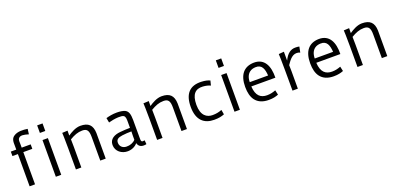

<svg xmlns="http://www.w3.org/2000/svg" viewBox="10 -1783 5734 2778"><g transform="rotate(-20 2876.5 -394.0)"><path d="M138.7 0H222.2V-496.1H360.8V-564.9H222.2V-610.4C222.2 -656.7 214.4 -686 236.8 -710.4C263.7 -738.8 309.6 -733.4 386.2 -710.4L396.5 -791C329.1 -801.3 247.1 -805.7 189.5 -769.5C138.7 -737.8 135.7 -693.4 138.7 -615.7V-564.9H54.7V-496.1H138.7Z M542.5 -674.8H625.5V-791H542.5ZM542.5 0H625.5V-564.9H542.5Z M851.6 0H935.1V-314C935.1 -355 933.1 -433.6 933.1 -433.6C1004.4 -475.6 1060.5 -498 1129.4 -498C1200.7 -498 1226.6 -464.4 1226.6 -363.8V0H1310.5V-393.6C1307.1 -517.6 1249 -571.8 1126 -571.8C1051.8 -571.8 978.5 -527.3 928.7 -493.7C928.7 -551.3 929.7 -569.3 929.7 -569.3L845.7 -564.9C845.7 -564.9 853.5 -554.2 851.6 0Z M1470.2 -151.4C1470.2 -50.8 1557.1 11.2 1649.9 9.8C1733.4 8.8 1786.6 -38.6 1801.3 -60.1C1809.6 -21.5 1838.9 9.8 1891.6 9.8C1908.7 9.8 1921.9 8.8 1935.5 4.4L1930.2 -56.2C1905.3 -51.8 1891.6 -49.8 1882.8 -60.1C1873.5 -70.3 1874.5 -93.8 1874.5 -126.5V-389.2C1873.5 -478 1860.4 -526.4 1814 -550.3C1784.2 -564.9 1736.3 -571.8 1689 -571.8C1623 -571.8 1567.4 -560.5 1521 -546.9L1534.7 -474.6C1575.7 -486.3 1632.8 -497.1 1682.6 -499.5C1718.8 -500.5 1752.4 -499.5 1769.5 -486.3C1792.5 -467.8 1792.5 -431.6 1792.5 -386.2V-298.3C1737.8 -297.4 1690.4 -295.4 1639.6 -290C1552.7 -282.7 1470.2 -245.1 1470.2 -151.4ZM1553.7 -155.3C1553.7 -205.6 1586.4 -225.1 1652.3 -233.9C1700.7 -240.7 1749 -242.7 1794.4 -242.7C1794.4 -242.7 1792.5 -219.2 1792.5 -178.7V-114.3C1759.3 -76.7 1705.1 -58.6 1655.3 -60.1C1596.2 -60.1 1553.7 -98.1 1553.7 -155.3Z M2102.1 0H2185.5V-314C2185.5 -355 2183.6 -433.6 2183.6 -433.6C2254.9 -475.6 2311 -498 2379.9 -498C2451.2 -498 2477.1 -464.4 2477.1 -363.8V0H2561V-393.6C2557.6 -517.6 2499.5 -571.8 2376.5 -571.8C2302.2 -571.8 2229 -527.3 2179.2 -493.7C2179.2 -551.3 2180.2 -569.3 2180.2 -569.3L2096.2 -564.9C2096.2 -564.9 2104 -554.2 2102.1 0Z M2721.7 -281.2C2721.7 -75.7 2826.2 9.8 2980.5 9.8C3050.8 9.8 3092.8 0 3136.7 -17.1L3124 -89.4C3075.7 -70.3 3033.2 -62.5 2980.5 -62.5C2893.1 -62.5 2809.1 -114.3 2809.1 -281.2C2809.1 -446.3 2876 -506.3 2985.4 -499.5C3036.1 -496.1 3068.8 -487.3 3102.1 -472.2L3120.6 -544.4C3086.9 -558.6 3052.7 -569.3 2988.8 -571.8C2814.5 -578.6 2721.7 -483.9 2721.7 -281.2Z M3293.5 -674.8H3376.5V-791H3293.5ZM3293.5 0H3376.5V-564.9H3293.5Z M3614.3 -79.1C3659.7 -17.1 3731.9 9.8 3819.8 9.8C3886.2 9.8 3927.2 -1 3969.2 -17.1L3953.1 -89.4C3908.2 -72.3 3868.7 -62.5 3819.8 -62.5C3723.6 -62.5 3654.8 -111.8 3647 -260.7H4017.6C4022 -441.9 3960 -571.8 3800.8 -571.8C3643.6 -570.3 3561 -468.8 3561 -283.7C3561 -194.3 3579.1 -126.5 3614.3 -79.1ZM3647 -326.7C3647.9 -399.9 3672.9 -447.3 3710.4 -474.6C3735.4 -492.7 3766.6 -500.5 3798.8 -501.5C3898.9 -506.3 3922.9 -424.8 3929.7 -326.7Z M4269 0V-268.6C4269 -319.8 4268.1 -337.9 4267.1 -362.3C4300.8 -411.1 4350.1 -491.7 4427.2 -490.7C4444.8 -490.7 4462.9 -487.3 4480 -479L4498 -565.9C4479 -570.3 4459.5 -571.8 4436 -571.8C4366.7 -571.8 4308.6 -533.7 4261.7 -434.6V-571.8L4180.7 -564.9C4180.7 -564.9 4186.5 -554.2 4186.5 0Z M4614.7 -79.1C4660.2 -17.1 4732.4 9.8 4820.3 9.8C4886.7 9.8 4927.7 -1 4969.7 -17.1L4953.6 -89.4C4908.7 -72.3 4869.1 -62.5 4820.3 -62.5C4724.1 -62.5 4655.3 -111.8 4647.5 -260.7H5018.1C5022.5 -441.9 4960.4 -571.8 4801.3 -571.8C4644 -570.3 4561.5 -468.8 4561.5 -283.7C4561.5 -194.3 4579.6 -126.5 4614.7 -79.1ZM4647.5 -326.7C4648.4 -399.9 4673.3 -447.3 4710.9 -474.6C4735.8 -492.7 4767.1 -500.5 4799.3 -501.5C4899.4 -506.3 4923.3 -424.8 4930.2 -326.7Z M5187 0H5270.5V-314C5270.5 -355 5268.6 -433.6 5268.6 -433.6C5339.8 -475.6 5396 -498 5464.8 -498C5536.1 -498 5562 -464.4 5562 -363.8V0H5646V-393.6C5642.6 -517.6 5584.5 -571.8 5461.4 -571.8C5387.2 -571.8 5314 -527.3 5264.2 -493.7C5264.2 -551.3 5265.1 -569.3 5265.1 -569.3L5181.2 -564.9C5181.2 -564.9 5189 -554.2 5187 0Z"/></g></svg>

Font: Duru Sans
Style: Regular
Weight: 400
Designer: Onur Yazıcıgil
Foundry: Onur Yazıcıgil
Version: Version 1.002